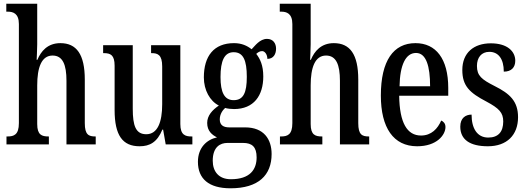

<svg xmlns="http://www.w3.org/2000/svg" viewBox="-20 -780 2847 1037"><path d="M15 0H244V-43H242C206 -43 181 -51 181 -110V-319C181 -415 204 -480 264 -480C319 -480 339 -430 339 -344V0H497V-43H495C459 -43 438 -52 438 -115V-350C438 -487 393 -547 306 -547C237 -547 201 -503 182 -457H178C178 -468 181 -507 181 -541V-760H14V-717H22C50 -717 82 -708 82 -650V-115C82 -52 55 -43 21 -43H15Z M734 10C789 10 829 -12 857 -80H861L875 0H1019V-43H1014C981 -43 954 -51 954 -110V-536H796V-493H799C832 -493 856 -484 856 -421V-217C856 -120 831 -55 770 -55C713 -55 697 -101 697 -193V-536H537V-493H541C577 -493 599 -483 599 -425V-186C599 -49 642 10 734 10Z M1225 237C1376 237 1447 166 1447 52C1447 -28 1405 -92 1304 -92H1218C1187 -92 1167 -104 1167 -135C1167 -164 1183 -185 1196 -197C1207 -193 1231 -191 1244 -191C1351 -191 1402 -264 1402 -367C1402 -427 1385 -462 1364 -489C1373 -497 1382 -504 1396 -504C1410 -504 1424 -486 1424 -462C1457 -462 1471 -488 1471 -517C1471 -546 1455 -570 1422 -570C1383 -570 1357 -532 1339 -514C1315 -533 1285 -547 1244 -547C1135 -547 1081 -477 1081 -362C1081 -293 1114 -234 1162 -210C1127 -186 1099 -156 1099 -116C1099 -72 1126 -51 1152 -38C1097 -26 1049 17 1049 94C1049 185 1107 237 1225 237ZM1242 -239C1192 -239 1171 -281 1171 -364C1171 -452 1192 -498 1242 -498C1294 -498 1313 -454 1313 -365C1313 -280 1295 -239 1242 -239ZM1227 188C1161 188 1129 146 1129 88C1129 13 1170 -8 1208 -8H1293C1341 -8 1366 13 1366 70C1366 136 1330 188 1227 188Z M1492 0H1721V-43H1719C1683 -43 1658 -51 1658 -110V-319C1658 -415 1681 -480 1741 -480C1796 -480 1816 -430 1816 -344V0H1974V-43H1972C1936 -43 1915 -52 1915 -115V-350C1915 -487 1870 -547 1783 -547C1714 -547 1678 -503 1659 -457H1655C1655 -468 1658 -507 1658 -541V-760H1491V-717H1499C1527 -717 1559 -708 1559 -650V-115C1559 -52 1532 -43 1498 -43H1492Z M2233 10C2339 10 2386 -51 2386 -94C2386 -113 2375 -124 2363 -129C2344 -85 2310 -48 2254 -48C2179 -48 2138 -116 2136 -263H2401V-305C2401 -463 2334 -547 2224 -547C2105 -547 2037 -452 2037 -264C2037 -90 2105 10 2233 10ZM2303 -314H2138C2140 -429 2171 -494 2227 -494C2282 -494 2303 -422 2303 -314Z M2615 10C2718 10 2778 -51 2778 -147C2778 -233 2734 -274 2652 -315C2581 -351 2556 -371 2556 -424C2556 -469 2580 -500 2623 -500C2671 -500 2701 -463 2701 -393C2742 -393 2763 -416 2763 -452C2763 -502 2721 -546 2631 -546C2539 -546 2477 -495 2477 -402C2477 -316 2516 -279 2608 -231C2675 -195 2698 -172 2698 -124C2698 -69 2672 -37 2617 -37C2557 -37 2527 -87 2527 -161C2495 -161 2466 -143 2466 -96C2466 -26 2518 10 2615 10Z"/></svg>

Font: Noto Serif Tamil ExtraCondensed Medium
Style: Italic
Weight: 500
Width: 2
Italic angle: -12°
Designer: Indian Type Foundry, Tom Grace, and the Monotype Design Team
Foundry: Monotype Imaging Inc.
Version: Version 2.003